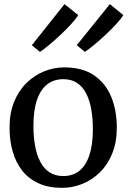

<svg xmlns="http://www.w3.org/2000/svg" viewBox="-20 -895 615 926"><path d="M26 -279.3Q26 -349.6 48 -403.7Q70.1 -457.8 107.8 -494.8Q145.5 -531.8 192.6 -550.9Q239.8 -570 290.2 -570Q377.9 -570 433.8 -531.6Q489.7 -493.2 516.6 -427.4Q543.4 -361.7 543.4 -279.7Q543.4 -209.2 521.3 -154.8Q499.3 -100.5 461.6 -63.6Q423.9 -26.7 376.7 -7.9Q329.5 11 279.1 11Q213.5 11 165.6 -11.1Q117.7 -33.1 86.8 -72.5Q56 -112 41 -164.9Q26 -217.8 26 -279.3ZM285.3 -45.9Q330.6 -45.9 362.4 -70.9Q394.2 -96 411 -146.3Q427.9 -196.6 427.9 -272Q427.9 -323.5 420.1 -367.5Q412.3 -411.5 395.6 -444.2Q378.9 -476.9 351.7 -495Q324.5 -513.1 285.3 -513.1Q239.8 -513.1 207.6 -488.1Q175.4 -463 158.3 -413Q141.2 -362.9 141.2 -287Q141.2 -235 149.3 -191Q157.4 -147 174.5 -114.4Q191.6 -81.8 219 -63.8Q246.5 -45.9 285.3 -45.9ZM173.3 -645.1H172.4L133.5 -676.8L291.2 -875.1L357.3 -821.8Q345.5 -803 321.8 -777.3Q298.1 -751.6 270 -725.2Q241.9 -698.8 215.8 -677.5Q189.8 -656.1 173.3 -645.1ZM389.6 -645.1H388.8L350.2 -677L509.8 -875.1L574.6 -822.2Q563.5 -803.9 539.9 -778.2Q516.3 -752.6 487.8 -726Q459.4 -699.4 432.9 -677.8Q406.4 -656.1 389.6 -645.1Z"/></svg>

Font: Merriweather 7pt Light
Style: Regular
Weight: 300
Designer: Eben Sorkin
Foundry: Eben Sorkin
Version: Version 2.200;gftools[0.9.31]